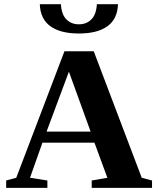

<svg xmlns="http://www.w3.org/2000/svg" viewBox="-20 -908 762 928"><path d="M209 -35.6V0H9.8V-35.6L58.6 -48.8L291.5 -660.2H433.1L665 -48.8L714.8 -35.6V0H423.3V-35.6L499 -48.8L436.5 -218.3H185.1L125 -48.8ZM313 -561.5 205.1 -272H418ZM361.3 -746.1Q272 -746.1 223.4 -781.2Q174.8 -816.4 172.4 -887.7H274.4Q277.3 -837.9 301 -814.2Q324.7 -790.5 361.3 -790.5Q397.9 -790.5 421.6 -814.2Q445.3 -837.9 448.2 -887.7H550.3Q547.9 -816.4 499.3 -781.2Q450.7 -746.1 361.3 -746.1Z"/></svg>

Font: Tinos
Style: Bold
Weight: 700
Designer: Steve Matteson
Foundry: Monotype Imaging Inc.
Version: Version 1.23